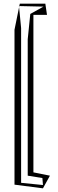

<svg xmlns="http://www.w3.org/2000/svg" viewBox="-20 -842 317 1046"><path d="M227 -822H88L85 -809L217 -806L145 -766L131 -628V115L211 128L214 166L95 154V-689L84 -803L59 -680V164L214 184L252 115L162 97V-761H236ZM83 -809H85L84 -803Z"/></svg>

Font: Quebrada
Style: Regular
Weight: 400
Designer: deFharo
Foundry: deFharo
Version: Version 1.034 2012